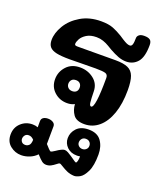

<svg xmlns="http://www.w3.org/2000/svg" viewBox="-165 -725 984 1150"><g transform="rotate(20 326.5 -150.0)"><path d="M572 -276Q572 -190 550 -127Q528 -64 488 -30Q448 4 396 4Q345 4 325 -24.5Q305 -53 303 -90Q283 -79 256 -79Q208 -79 174 -110Q140 -141 140 -190Q140 -237 172 -272Q204 -307 258 -307Q308 -307 345 -278Q382 -249 383 -201Q384 -151 386.5 -130Q389 -109 399 -109Q426 -109 426 -301Q426 -322 410 -327.5Q394 -333 347 -333L255 -332Q227 -331 182 -331Q127 -331 97 -337.5Q67 -344 53.5 -359.5Q40 -375 40 -403Q40 -448 69 -496.5Q98 -545 153 -577.5Q208 -610 282 -610Q329 -610 358.5 -598.5Q388 -587 419 -568Q426 -563 443.5 -552Q461 -541 471.5 -536.5Q482 -532 491 -532Q502 -532 506.5 -545Q511 -558 511 -587Q511 -598 521.5 -607Q532 -616 554 -616Q580 -616 591.5 -607Q603 -598 603 -575Q603 -498 575 -466Q547 -434 503 -434Q478 -434 452.5 -443.5Q427 -453 395 -471Q388 -475 370 -486Q352 -497 331.5 -504Q311 -511 289 -511Q250 -511 225.5 -495.5Q201 -480 191 -461Q181 -442 181 -430Q181 -423 186 -421Q191 -419 201 -419L442 -420Q493 -420 521 -407.5Q549 -395 560.5 -364Q572 -333 572 -276ZM296 -192Q296 -207 287 -217Q278 -227 261 -227Q242 -227 233 -216.5Q224 -206 224 -192Q224 -177 234 -167Q244 -157 261 -157Q277 -157 286.5 -166Q296 -175 296 -192ZM539 146Q539 217 520.5 255Q502 293 481 304.5Q460 316 445 316Q420 315 400 306.5Q380 298 358 284Q344 275 340 275Q335 275 323 285Q308 297 294.5 304Q281 311 265 311Q250 311 237.5 302Q225 293 202 267Q183 287 156.5 297.5Q130 308 104 308Q65 308 34 283Q3 258 3 213Q3 168 33.5 139.5Q64 111 107 111Q126 111 141 117V78Q141 62 153 54.5Q165 47 182 47Q201 47 214.5 55.5Q228 64 228 79L227 192Q239 206 249.5 216.5Q260 227 264 227Q268 227 288 214Q324 189 340 189Q350 189 362.5 196Q375 203 386 210.5Q397 218 400 220Q423 237 427 237Q432 237 435.5 225Q439 213 439 194Q429 196 419 196Q380 196 356 172.5Q332 149 332 116Q332 80 358 52.5Q384 25 434 25Q489 25 514 60Q539 95 539 146ZM470 116Q470 102 461 92.5Q452 83 436 83Q421 83 412 93Q403 103 403 117Q403 130 412.5 139Q422 148 436 148Q450 148 460 139Q470 130 470 116ZM141 197Q126 180 108 180Q92 180 84 190.5Q76 201 76 213Q76 224 83.5 233Q91 242 107 242Q119 242 129.5 233Q140 224 141 197Z"/></g></svg>

Font: Mali
Style: Bold
Weight: 700
Designer: Kitiyaporn Chalermlarp | Katatrad Aksorn Co.,Ltd.
Foundry: Cadson Demak Co.,Ltd.
Version: Version 1.000; ttfautohint (v1.6)